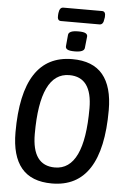

<svg xmlns="http://www.w3.org/2000/svg" viewBox="-64 -1039 712 1091"><g transform="rotate(5 292.0 -493.5)"><path d="M274 7Q157 7 100 -61.5Q43 -130 43 -265Q43 -707 329 -707Q446 -707 503 -638.5Q560 -570 560 -436Q560 7 274 7ZM283 -85Q450 -85 450 -436Q450 -615 320 -615Q153 -615 153 -265Q153 -85 283 -85ZM338 -752Q308 -752 296.5 -758.5Q285 -765 286 -777L292 -842Q293 -854 306.5 -860.5Q320 -867 350 -867Q379 -867 390.5 -860.5Q402 -854 401 -842L394 -777Q392 -752 338 -752ZM245 -917Q223 -917 226 -950L227 -961Q231 -994 252 -994H473Q495 -994 492 -961L490 -950Q487 -917 465 -917Z"/></g></svg>

Font: Asap Condensed Condensed Medium
Style: Italic
Weight: 500
Width: 3
Italic angle: -6°
Designer: Pablo Cosgaya
Foundry: Omnibus-Type
Version: Version 3.001; ttfautohint (v1.8.4.7-5d5b)